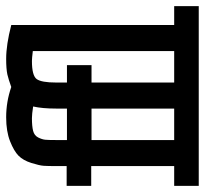

<svg xmlns="http://www.w3.org/2000/svg" viewBox="-41 -627 668 626"><g transform="rotate(-90 293.0 -314.0)"><path d="M0 0V-80.1H64.5V-350.6H0V-430.7H64.5V-466.8Q64.5 -491.2 65.4 -505.4Q66.4 -519.5 74.7 -545.9Q83 -572.3 98.1 -587.4Q113.3 -602.5 145.5 -615.2Q177.7 -627.9 223.6 -627.9Q274.4 -627.9 322.3 -611.3Q346.7 -620.1 363.3 -624Q381.8 -627.9 414.1 -627.9Q460 -627.9 524.4 -611.3V-80.1H585.9V0ZM149.4 -349.6V-80.1H252V-349.6ZM149.4 -464.8V-429.7H252V-464.8Q252 -509.8 258.8 -540Q233.4 -543.9 220.7 -543.9Q194.3 -543.9 179.2 -540Q164.1 -536.1 157.7 -523.4Q151.4 -510.7 150.4 -500.5Q149.4 -490.2 149.4 -464.8ZM336.9 -80.1H439.5V-541Q416 -543.9 407.2 -543.9Q359.4 -543.9 348.1 -528.3Q336.9 -512.7 336.9 -464.8V-429.7H393.6V-349.6H336.9Z"/></g></svg>

Font: Thabit-Bold
Style: Bold
Weight: 700
Designer: Regenerated by Nadim Shaikli
Foundry: MAK Alagha
Version: 0.01